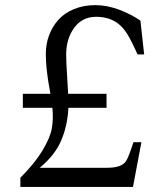

<svg xmlns="http://www.w3.org/2000/svg" viewBox="-20 -735 640 755"><path d="M240.2 -520Q240.2 -490.7 243.9 -436.8Q247.6 -382.8 248 -366.2H398.9V-311H249Q245.6 -241.2 220.9 -183.1Q196.3 -125 136.2 -75.2H398.9Q431.2 -75.2 448.7 -81.8Q466.3 -88.4 474.4 -99.9Q482.4 -111.3 491.2 -136.2L504.9 -175.8H536.1L502.9 0H60.1V-36.1Q116.7 -92.8 146.7 -142.6Q176.8 -192.4 183.6 -229.2Q190.4 -266.1 186 -311H69.8V-366.2H178.2Q177.7 -370.1 174.3 -388.7Q170.9 -407.2 169.9 -414.3Q168.9 -421.4 166.5 -438.2Q164.1 -455.1 163.1 -466.1Q162.1 -477.1 161.1 -492.7Q160.2 -508.3 160.2 -522.9Q160.2 -561 172.6 -595.2Q185.1 -629.4 208.7 -656.2Q232.4 -683.1 270.3 -699Q308.1 -714.8 355 -714.8Q400.9 -714.8 448.7 -696.8Q496.6 -678.7 532.2 -653.8L546.9 -521H521Q517.1 -528.8 511 -542.2Q504.9 -555.7 499.5 -566.4Q494.1 -577.1 488.8 -586.9Q464.8 -631.3 432.9 -650.1Q400.9 -668.9 357.9 -668.9Q303.7 -668.9 272 -626Q240.2 -583 240.2 -520Z"/></svg>

Font: LT Superior Serif
Style: Regular
Weight: 400
Designer: Daniel Lyons
Foundry: LyonsType
Version: Version 2.120;FEAKit 1.0